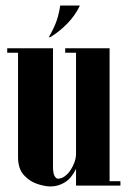

<svg xmlns="http://www.w3.org/2000/svg" viewBox="-20 -669 461 692"><path d="M269 -495V-143Q269 -92 253.5 -59.5Q238 -27 214 -12Q190 3 162 3Q142 3 114.5 -6Q87 -15 66 -38Q45 -61 45 -103V-495H171V-68Q171 -45 176.5 -35Q182 -25 189 -25Q201 -25 213 -33.5Q225 -42 234 -55.5Q243 -69 248.5 -84.5Q254 -100 254 -115V-495ZM375 -495V0H254V-495ZM254 -495V-479H215V-495ZM414 -16V0H375V-16ZM45 -495V-479H6V-495ZM161 -535H156Q176 -570 184.5 -595.5Q193 -621 197 -649H268Q251 -613 222 -583.5Q193 -554 161 -535Z"/></svg>

Font: Emberly Black
Style: Regular
Weight: 900
Designer: Rajesh Rajput
Foundry: Rajesh Rajput
Version: Version 1.000